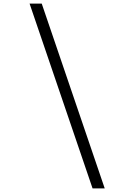

<svg xmlns="http://www.w3.org/2000/svg" viewBox="-20 -868 740 1058"><path d="M143 -848H210L557 170H490Z"/></svg>

Font: Martian Mono SemiExpanded ExtraLight
Style: Regular
Weight: 250
Monospace: yes
Version: Version 0.930